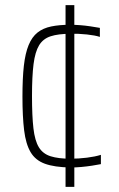

<svg xmlns="http://www.w3.org/2000/svg" viewBox="-20 -716 463 744"><path d="M253 -67Q191 -68 154 -81.5Q117 -95 98.5 -126.5Q80 -158 73.5 -211Q67 -264 67 -342Q67 -413 72.5 -461.5Q78 -510 91 -541.5Q104 -573 125.5 -590Q147 -607 178.5 -613.5Q210 -620 252 -620Q270 -620 290 -618.5Q310 -617 330 -614Q350 -611 367 -608V-573Q349 -579 316.5 -582.5Q284 -586 252 -585Q206 -585 176.5 -575.5Q147 -566 131.5 -540.5Q116 -515 110 -467.5Q104 -420 104 -344Q104 -267 109.5 -219Q115 -171 130.5 -145.5Q146 -120 176 -110.5Q206 -101 253 -101Q285 -101 317 -105Q349 -109 371 -116V-80Q356 -77 336.5 -74Q317 -71 295.5 -69Q274 -67 253 -67ZM234 8V-696H268V8Z"/></svg>

Font: Saira SemiCondensed Thin
Style: Regular
Weight: 250
Width: 4
Designer: Hector Gatti with collaboration of the Omnibus-Type team
Foundry: Omnibus-Type
Version: Version 1.101